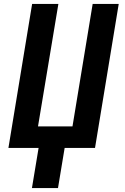

<svg xmlns="http://www.w3.org/2000/svg" viewBox="-20 -755 640 980"><path d="M143 205 177 0H23L144 -735H278L174 -110H350L453 -735H586L465 0H310L276 205Z"/></svg>

Font: Iosevka Curly XBdExObl
Style: Regular
Weight: 800
Width: 7
Italic angle: -9°
Monospace: yes
Designer: Belleve Invis
Foundry: Belleve Invis
Version: Version 11.1.0; ttfautohint (v1.8.3)